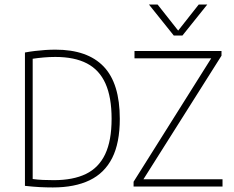

<svg xmlns="http://www.w3.org/2000/svg" viewBox="-20 -819 1028 843"><path d="M212 4Q183 4 154.2 2.5Q125.5 1 89.5 -3V-588.5Q110.5 -592.5 133.2 -595.2Q156 -598 178.8 -599.5Q201.5 -601 223.5 -601Q364 -601 435 -527Q506 -453 506 -297Q506 -191.5 472.5 -125.2Q439 -59 373.5 -27.5Q308 4 212 4ZM216.5 -28Q301 -28 357.2 -55.2Q413.5 -82.5 441.8 -142Q470 -201.5 470 -297.5Q470 -392 443.2 -452Q416.5 -512 361.8 -540.5Q307 -569 223 -569Q198.5 -569 172.5 -566.8Q146.5 -564.5 123.5 -561V-33Q146 -30 168.5 -29Q191 -28 216.5 -28ZM566.5 0V-21L914 -573.5L920 -563H570.5V-595H952.5V-574.5L603.5 -22L597.5 -32H957V0ZM743 -663 634 -799H672L767.5 -678H757L852.5 -799H890L781 -663Z"/></svg>

Font: Encode Sans SC SemiCondensed Thin
Style: Regular
Weight: 250
Width: 4
Designer: Multiple Designers
Foundry: Impallari Type
Version: Version 3.002